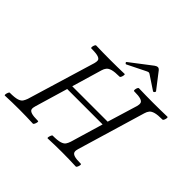

<svg xmlns="http://www.w3.org/2000/svg" viewBox="-204 -1072 1288 1288"><g transform="rotate(45 440.5 -427.5)"><path d="M6 3Q1 3 2 -6Q3 -15 7 -24.5Q11 -34 15 -34Q62 -34 84.5 -41Q107 -48 115.5 -61Q124 -74 130 -91L276 -575Q281 -592 279.5 -604.5Q278 -617 259 -624Q240 -631 192 -631Q187 -631 187.5 -640Q188 -649 192 -658.5Q196 -668 202 -668Q235 -667 268.5 -666.5Q302 -666 336 -666Q370 -666 403 -666.5Q436 -667 471 -668Q475 -668 474 -658.5Q473 -649 469 -640Q465 -631 460 -631Q415 -631 392 -624.5Q369 -618 359 -605.5Q349 -593 344 -575L281 -361H617L682 -575Q687 -593 684 -605.5Q681 -618 661.5 -624.5Q642 -631 598 -631Q593 -631 593.5 -640Q594 -649 597.5 -658.5Q601 -668 608 -668Q642 -667 675.5 -666.5Q709 -666 743 -666Q776 -666 809.5 -666.5Q843 -667 877 -668Q882 -668 881 -658.5Q880 -649 876 -640Q872 -631 867 -631Q822 -631 799 -624.5Q776 -618 766 -605.5Q756 -593 751 -575L607 -91Q601 -73 604 -60Q607 -47 626 -40.5Q645 -34 690 -34Q694 -34 693 -24.5Q692 -15 687.5 -6Q683 3 679 3Q612 0 545 0Q478 0 412 3Q407 3 408.5 -6Q410 -15 414 -24.5Q418 -34 422 -34Q469 -34 491.5 -41Q514 -48 522.5 -60.5Q531 -73 537 -91L606 -324H270L201 -91Q195 -72 197.5 -59.5Q200 -47 219.5 -40.5Q239 -34 283 -34Q288 -34 286.5 -24.5Q285 -15 280.5 -6Q276 3 272 3Q205 0 139 0Q72 0 6 3ZM434 -721Q429 -718 424 -724.5Q419 -731 425 -735L574 -849Q586 -858 597 -858Q606 -858 614 -849L702 -735Q705 -731 699 -724Q693 -717 687 -721L592 -784Q584 -790 578 -790Q573 -790 561 -784Z"/></g></svg>

Font: Junicode SmExp
Style: Italic
Weight: 400
Width: 6
Italic angle: -11°
Designer: Peter S. Baker
Version: Version 2.205; ttfautohint (v1.8.4)